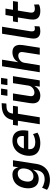

<svg xmlns="http://www.w3.org/2000/svg" viewBox="1298 -2062 954 3589"><g transform="rotate(-90 1774.5 -267.0)"><path d="M203 190Q155 190 104.5 176Q54 162 21 135L62 42Q82 58 109.5 68.5Q137 79 165 85Q193 91 218 91Q292 91 333.5 54Q375 17 387 -54L398 -127H396Q378 -92 351.5 -67.5Q325 -43 293.5 -31.5Q262 -20 227 -20Q157 -20 114 -54.5Q71 -89 56.5 -151.5Q42 -214 58 -295Q70 -351 93 -391.5Q116 -432 148.5 -458.5Q181 -485 221.5 -498Q262 -511 307 -511Q363 -511 397.5 -481Q432 -451 440 -402H442L458 -501H574L506 -64Q493 18 453 75Q413 132 349 161Q285 190 203 190ZM272 -118Q306 -118 334.5 -132.5Q363 -147 384.5 -178Q406 -209 415 -254Q430 -329 405.5 -370.5Q381 -412 323 -412Q288 -412 259.5 -397Q231 -382 211 -352.5Q191 -323 181 -278Q165 -202 189.5 -160Q214 -118 272 -118Z M897 10Q801 10 744 -24Q687 -58 667.5 -122Q648 -186 665 -274Q682 -349 719.5 -401.5Q757 -454 813.5 -482.5Q870 -511 943 -511Q1010 -511 1056 -482.5Q1102 -454 1121.5 -397Q1141 -340 1130 -254L1125 -215H760L773 -297H1042L1023 -275Q1032 -329 1024 -361Q1016 -393 993.5 -409Q971 -425 937 -425Q902 -425 871 -407Q840 -389 819 -354.5Q798 -320 788 -268L784 -244Q775 -189 785.5 -154Q796 -119 828 -101.5Q860 -84 910 -84Q946 -84 986.5 -94.5Q1027 -105 1063 -126L1090 -43Q1045 -14 993.5 -2Q942 10 897 10Z M1247 0 1312 -409H1221L1235 -501H1367L1318 -459L1325 -493Q1336 -566 1369 -612.5Q1402 -659 1455.5 -683Q1509 -707 1583 -710L1641 -713L1634 -625L1565 -621Q1537 -620 1512.5 -610Q1488 -600 1472 -579.5Q1456 -559 1449 -520L1443 -485L1428 -501H1592L1578 -409H1443L1377 0Z M1785 10Q1729 10 1693 -12Q1657 -34 1644.5 -78.5Q1632 -123 1642 -185L1692 -501H1823L1775 -195Q1769 -164 1774 -142.5Q1779 -121 1796.5 -110.5Q1814 -100 1841 -100Q1871 -100 1898.5 -115Q1926 -130 1945.5 -155Q1965 -180 1969 -208L2015 -501H2146L2067 0H1950L1965 -99H1963Q1932 -45 1885.5 -17.5Q1839 10 1785 10ZM1978 -605 1996 -724H2114L2096 -605ZM1778 -605 1796 -724H1914L1896 -605Z M2219 0 2331 -705H2454L2407 -409H2411Q2441 -461 2488.5 -486Q2536 -511 2591 -511Q2647 -511 2680 -488Q2713 -465 2724.5 -421Q2736 -377 2726 -312L2677 0H2547L2594 -303Q2600 -337 2594.5 -358Q2589 -379 2572 -390.5Q2555 -402 2527 -402Q2497 -402 2468 -387Q2439 -372 2420 -347.5Q2401 -323 2396 -291L2349 0Z M2985 10Q2905 10 2872 -33.5Q2839 -77 2852 -159L2939 -705H3070L2984 -169Q2982 -146 2984.5 -129Q2987 -112 2997.5 -102Q3008 -92 3029 -92Q3043 -92 3056.5 -94Q3070 -96 3081 -99L3076 -5Q3052 3 3031.5 6.5Q3011 10 2985 10Z M3366 10Q3303 10 3264 -11Q3225 -32 3211.5 -75Q3198 -118 3207 -182L3243 -409H3154L3169 -501H3266L3289 -641H3409L3386 -501H3549L3536 -409H3372L3336 -187Q3328 -136 3345.5 -114Q3363 -92 3407 -92Q3426 -92 3446.5 -96Q3467 -100 3485 -107L3486 -16Q3460 -2 3428.5 4Q3397 10 3366 10Z"/></g></svg>

Font: Nunito Sans 7pt SemiCondensed
Style: Bold Italic
Weight: 700
Width: 4
Italic angle: -9°
Designer: Vernon Adams
Foundry: Vernon Adams
Version: Version 3.101;gftools[0.9.27]